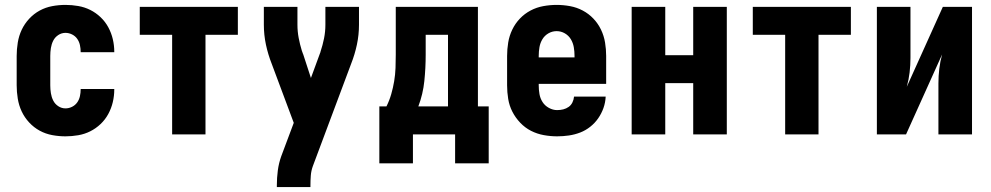

<svg xmlns="http://www.w3.org/2000/svg" viewBox="-20 -548 4040 783"><path d="M247 8Q220 8 193 3Q166 -2 142 -15Q118 -28 99 -48.5Q80 -69 68.5 -93.5Q57 -118 52.5 -145.5Q48 -173 48 -200V-320Q48 -347 52.5 -374.5Q57 -402 68.5 -426.5Q80 -451 99 -471.5Q118 -492 142 -505Q166 -518 193 -523Q220 -528 247 -528Q273 -528 299 -523.5Q325 -519 348 -507.5Q371 -496 390 -478Q409 -460 421.5 -437Q434 -414 440 -388.5Q446 -363 446 -337V-335H309V-336Q309 -350 306 -364Q303 -378 295 -389.5Q287 -401 274 -407.5Q261 -414 247 -414Q231 -414 217.5 -405Q204 -396 197 -382Q190 -368 187.5 -352Q185 -336 185 -320V-200Q185 -184 187.5 -168Q190 -152 197 -138Q204 -124 217.5 -115Q231 -106 247 -106Q261 -106 274 -112.5Q287 -119 295 -130.5Q303 -142 306 -156Q309 -170 309 -184V-185H446V-183Q446 -157 440 -131.5Q434 -106 421.5 -83Q409 -60 390 -42Q371 -24 348 -12.5Q325 -1 299 3.5Q273 8 247 8Z M682 0V-406H550V-520H950V-406H818V0Z M1109 215V208Q1109 177 1113 147Q1117 117 1127 89L1178 -47L1088 -288Q1073 -326 1064.5 -366Q1056 -406 1056 -447V-520H1193V-447Q1193 -420 1198 -393.5Q1203 -367 1211 -341Q1212 -339 1212.5 -337Q1213 -335 1214 -333V-332Q1215 -331 1215.5 -329Q1216 -327 1217 -325L1248 -230L1284 -328Q1285 -330 1285.5 -332Q1286 -334 1287 -336V-337Q1296 -364 1301.5 -391.5Q1307 -419 1307 -447V-520H1444V-447Q1444 -406 1435.5 -366Q1427 -326 1412 -288L1256 129Q1249 148 1247.5 168Q1246 188 1246 208V215Z M1527 118V-114H1556Q1568 -138 1575.5 -164Q1583 -190 1587.5 -217Q1592 -244 1593 -271Q1594 -298 1594 -325V-520H1929V-114H1973V118H1836V0H1664V118ZM1686 -114H1807V-406H1716V-325Q1716 -271 1710.5 -217.5Q1705 -164 1686 -114Z M2252 8Q2225 8 2197.5 3Q2170 -2 2145.5 -14.5Q2121 -27 2101.5 -47.5Q2082 -68 2069.5 -92.5Q2057 -117 2052.5 -144.5Q2048 -172 2048 -200V-320Q2048 -347 2052.5 -374.5Q2057 -402 2069 -427Q2081 -452 2100 -472Q2119 -492 2143.5 -505Q2168 -518 2195.5 -523Q2223 -528 2250 -528Q2277 -528 2304.5 -523Q2332 -518 2356.5 -505Q2381 -492 2400 -472Q2419 -452 2431 -427Q2443 -402 2447.5 -374.5Q2452 -347 2452 -320V-206H2177V-200Q2177 -182 2180 -164.5Q2183 -147 2192.5 -132Q2202 -117 2218.5 -108Q2235 -99 2252 -99Q2265 -99 2277 -102Q2289 -105 2299 -112Q2309 -119 2314.5 -130.5Q2320 -142 2321 -154H2450Q2449 -130 2441 -107.5Q2433 -85 2419.5 -65.5Q2406 -46 2387 -31Q2368 -16 2346 -7.5Q2324 1 2300 4.5Q2276 8 2252 8ZM2323 -314V-320Q2323 -338 2320 -355.5Q2317 -373 2308 -388Q2299 -403 2283.5 -412Q2268 -421 2250 -421Q2232 -421 2216.5 -412Q2201 -403 2192 -388Q2183 -373 2180 -355.5Q2177 -338 2177 -320V-314Z M2556 0V-520H2693V-323H2807V-520H2944V0H2807V-209H2693V0Z M3182 0V-406H3050V-520H3450V-406H3318V0Z M3556 0V-520H3693V-312Q3693 -282 3689.5 -252.5Q3686 -223 3678 -194L3825 -520H3944V0H3807V-208Q3807 -238 3810.5 -267.5Q3814 -297 3822 -326L3675 0Z"/></svg>

Font: Iosevka Curly Heavy
Style: Regular
Weight: 900
Monospace: yes
Designer: Belleve Invis
Foundry: Belleve Invis
Version: Version 22.1.2; ttfautohint (v1.8.4)